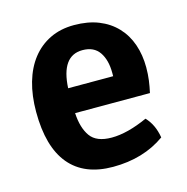

<svg xmlns="http://www.w3.org/2000/svg" viewBox="-84 -590 666 684"><g transform="rotate(-15 249.0 -248.0)"><path d="M446 -206H170Q173 -151 195.5 -119.5Q218 -88 274 -88Q332 -88 407 -122Q436 -92 444 -43Q364 14 252 14Q146 14 91.5 -51.5Q37 -117 37 -246Q37 -306 51 -354.5Q65 -403 92 -437.5Q119 -472 158 -491Q197 -510 247 -510Q298 -510 337 -494.5Q376 -479 403 -450.5Q430 -422 443.5 -383Q457 -344 457 -298Q457 -273 454 -250.5Q451 -228 446 -206ZM253 -416Q175 -416 169 -298H335V-310Q335 -358 315 -387Q295 -416 253 -416Z"/></g></svg>

Font: Signika
Style: Semibold
Weight: 600
Designer: Anna Giedrys
Foundry: Anna Giedrys
Version: Version 1.001